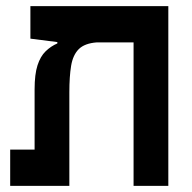

<svg xmlns="http://www.w3.org/2000/svg" viewBox="-20 -606 626 626"><path d="M528.8 0H415.5V-467.8H295.4Q255.9 -464.8 236.8 -445.8Q217.8 -426.8 211.9 -391.6Q206.1 -356.4 206.1 -305.2V0H13.2V-118.2H92.8V-314.5Q92.8 -363.8 102.3 -393.1Q111.8 -422.4 128.7 -438.7Q145.5 -455.1 167 -464.4V-468.8L79.1 -480V-585.9H528.8Z"/></svg>

Font: CaskaydiaCove NF SemiBold
Style: Regular
Weight: 600
Designer: Aaron Bell
Foundry: Saja Typeworks
Version: Version 2111.001; VTT 6.35;Nerd Fonts 3.2.1